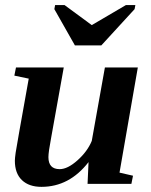

<svg xmlns="http://www.w3.org/2000/svg" viewBox="-20 -725 596 757"><path d="M170.9 -105.5Q170.9 -58.1 215.3 -58.1Q246.6 -58.1 285.6 -93Q324.7 -127.9 341.8 -169.4L393.6 -459H523.4L451.2 -44.4L504.4 -32.2L498 0H325.2L329.1 -85.9Q253.4 11.7 143.6 11.7Q94.2 11.7 66.4 -14.9Q38.6 -41.5 38.6 -91.3Q38.6 -100.6 41.7 -123Q44.9 -145.5 93.3 -415L36.6 -426.8L43 -459H231.4L181.6 -181.6Q170.9 -125.5 170.9 -105.5ZM513.7 -705.1 510.7 -689 379.4 -545.9H275.4L194.3 -689L197.3 -705.1H234.4L341.8 -626L476.6 -705.1Z"/></svg>

Font: Tinos
Style: Bold Italic
Weight: 700
Italic angle: -16.333°
Designer: Steve Matteson
Foundry: Monotype Imaging Inc.
Version: Version 1.23